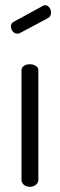

<svg xmlns="http://www.w3.org/2000/svg" viewBox="-20 -721 231 741"><path d="M58 -594Q53 -591 48 -591Q37 -591 29.5 -599.5Q22 -608 22 -619Q22 -631 33 -637L145 -698Q148 -701 153 -701Q164 -701 170.5 -692Q177 -683 177 -673Q177 -657 165 -651ZM95 -473Q109 -473 118.5 -466.5Q128 -460 128 -449V-26Q128 -16 118.5 -8Q109 0 95 0Q81 0 72 -8Q63 -16 63 -26V-449Q63 -460 72 -466.5Q81 -473 95 -473Z"/></svg>

Font: AkaAcidDosis
Style: Regular
Weight: 400
Designer: Edgar Tolentino, Pablo Impallari, Igino Marini, Aka-Acid
Foundry: Edgar Tolentino, Pablo Impallari, Igino Marini, Cyberella
Version: Version 1.007